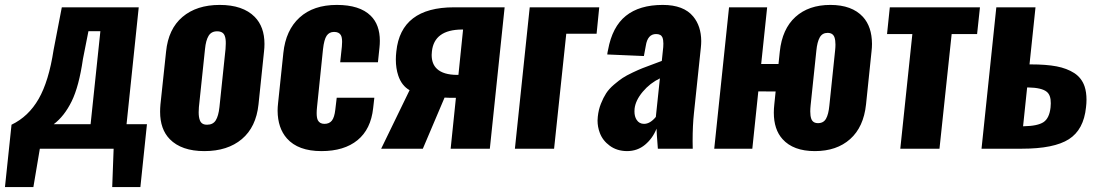

<svg xmlns="http://www.w3.org/2000/svg" viewBox="-32 -608 4493 785"><path d="M187.5 -100.1H338.4L378.4 -480.5H329.6L307.1 -366.7Q291 -254.9 261 -193.8Q231 -132.8 187.5 -100.1ZM-11.7 156.7 15.1 -98.1Q84.5 -131.3 126 -203.6Q167.5 -275.9 187 -403.3L220.7 -578.1H535.2L485.4 -100.1H568.8L542 156.7H426.8L432.6 0H130.9L104.5 156.7Z M803.7 9.8Q710 9.8 662.1 -39.1Q622.6 -79.6 622.6 -150.9Q622.6 -165.5 624 -181.2L647 -397Q656.2 -489.7 714.1 -538.8Q772 -587.9 866.2 -587.9Q960.9 -587.9 1009.3 -539.1Q1049.3 -498.5 1049.3 -428.2Q1049.3 -413.1 1047.4 -397L1024.9 -181.2Q1015.1 -88.4 956.8 -39.3Q898.4 9.8 803.7 9.8ZM814.9 -98.1Q838.9 -98.1 850.1 -116Q861.3 -133.8 865.2 -169.9L890.1 -407.7Q891.1 -419.4 891.1 -429.2Q891.6 -449.7 886.7 -461.9Q879.9 -480 855.5 -480Q832 -480 820.8 -461.4Q809.6 -442.9 806.2 -407.7L781.2 -169.9Q780.3 -158.7 780.3 -148.9Q780.3 -128.9 785.2 -116.2Q792 -97.7 814.9 -98.1Z M1282.2 9.8Q1187 9.8 1141.1 -42Q1103.5 -84.5 1103 -155.3Q1103 -170.4 1105 -187L1126.5 -391.6Q1136.2 -484.9 1192.9 -536.4Q1249.5 -587.9 1345.2 -587.9Q1438.5 -587.9 1483.4 -543.9Q1521 -507.3 1521 -440.9Q1521 -427.7 1519.5 -413.6L1513.2 -353.5H1358.9L1365.7 -417.5Q1366.7 -427.7 1366.7 -436.5Q1366.7 -456.1 1361.3 -464.8Q1353.5 -477.5 1334 -477.5Q1314 -477.5 1303.5 -461.9Q1293 -446.3 1288.6 -406.7L1264.2 -170.4Q1262.7 -156.2 1262.7 -145.5Q1262.7 -126 1267.6 -116.2Q1275.4 -101.6 1294.4 -101.6Q1314.5 -101.6 1325 -115Q1335.4 -128.4 1338.9 -159.7L1344.7 -208.5H1498.5L1493.7 -166Q1484.4 -79.6 1429.7 -34.9Q1375 9.8 1282.2 9.8Z M1836.4 -301.8H1842.3L1861.3 -487.3H1856.4Q1743.2 -486.3 1733.9 -397.9Q1732.9 -390.1 1732.9 -383.3Q1732.9 -346.2 1754.9 -326.2Q1780.8 -302.2 1836.4 -301.8ZM1526.4 0 1642.6 -239.3Q1609.9 -257.8 1596.2 -299.3Q1586.4 -328.6 1586.4 -364.7Q1586.4 -380.4 1588.4 -397.5Q1606.9 -578.1 1824.2 -578.1H2031.2L1970.7 0H1810.5L1832 -208Q1798.3 -208 1785.6 -209L1696.8 0Z M2073.2 0 2133.8 -578.1H2418L2407.2 -470.2H2283.2L2233.4 0Z M2601.1 -101.6Q2626 -101.6 2649.4 -129.9L2666 -287.6Q2625.5 -268.1 2595.9 -232.9Q2566.4 -197.8 2562.5 -163.6Q2562 -157.7 2562 -152.3Q2562 -131.8 2570.8 -118.2Q2581.5 -101.6 2601.1 -101.6ZM2531.2 9.8Q2490.2 9.3 2461.2 -12Q2432.1 -33.2 2420.4 -64.5Q2411.1 -88.9 2411.1 -115.2Q2411.1 -123 2412.1 -130.9Q2415 -159.2 2424.8 -183.8Q2434.6 -208.5 2446.3 -226.6Q2458 -244.6 2478 -261.7Q2498 -278.8 2513.4 -289.1Q2528.8 -299.3 2554.7 -311.5Q2580.6 -323.7 2595 -329.3Q2609.4 -335 2636.7 -345Q2664.1 -355 2673.8 -358.9L2679.7 -415.5Q2680.2 -423.3 2680.2 -429.7Q2680.2 -445.3 2676.3 -455.1Q2670.4 -468.8 2650.4 -468.8Q2615.7 -468.8 2608.4 -420.9L2600.6 -378.9L2450.7 -385.3Q2450.7 -386.7 2452.1 -395Q2453.6 -403.3 2454.1 -404.3Q2471.2 -498.5 2526.9 -543.2Q2582.5 -587.9 2677.7 -587.9Q2763.2 -587.9 2802.2 -540.5Q2834.5 -501.5 2835 -440.4Q2835 -427.7 2833.5 -413.6L2805.2 -145Q2799.8 -95.2 2799.8 -30.8Q2799.8 -15.6 2800.3 0H2657.7Q2652.3 -68.8 2652.3 -82Q2636.7 -42.5 2605.5 -16.4Q2574.2 9.8 2531.2 9.8Z M3312.5 -104.5Q3335 -104.5 3345.2 -122.6Q3355.5 -140.6 3358.9 -176.8L3382.3 -400.9Q3383.8 -414.6 3383.8 -425.8Q3383.8 -443.4 3379.9 -455.1Q3373.5 -473.6 3351.6 -473.6Q3330.1 -473.6 3319.6 -455.1Q3309.1 -436.5 3305.7 -400.9L3282.2 -176.8Q3280.8 -163.6 3280.8 -152.3Q3280.8 -134.3 3284.7 -123Q3291 -104.5 3312.5 -104.5ZM3299.8 9.8Q3211.4 9.8 3167.5 -39.1Q3131.8 -78.6 3131.8 -147.5Q3131.8 -163.6 3133.8 -181.2L3139.2 -233.9L3068.4 -234.4L3043.9 0H2888.2L2948.7 -578.1H3104.5L3080.1 -346.2H3150.9L3156.2 -397Q3166 -489.7 3220.2 -538.8Q3274.4 -587.9 3362.8 -587.9Q3451.2 -587.9 3496.1 -539.1Q3532.7 -499 3533.2 -428.7Q3533.2 -413.6 3531.2 -397L3508.8 -181.2Q3499 -88.4 3443.8 -39.3Q3388.7 9.8 3299.8 9.8Z M3648.9 0 3698.2 -468.8H3594.7L3606 -578.1H3974.6L3962.9 -468.8H3858.9L3809.1 0Z M4150.9 -91.8H4153.8Q4210.4 -92.8 4234.4 -108.6Q4258.3 -124.5 4263.2 -168.5Q4264.2 -177.7 4264.2 -185.5Q4264.6 -218.8 4248 -232.4Q4227.5 -249.5 4171.9 -250.5H4167.5ZM3981 0 4041.5 -578.1H4201.7L4177.2 -344.7H4182.6Q4245.6 -344.7 4287.8 -336.7Q4330.1 -328.6 4360.4 -309.1Q4390.6 -289.1 4402.3 -254.9Q4410.2 -231.4 4410.2 -200.2Q4410.2 -185.5 4408.2 -169.4Q4398.9 -77.6 4338.1 -38.8Q4277.3 0 4146 0Z"/></svg>

Font: Oswald
Style: Bold
Weight: 700
Designer: Vernon Adams
Foundry: Vernon Adams
Version: 3.0; ttfautohint (v0.94.23-7a4d-dirty) -l 8 -r 50 -G 200 -x 